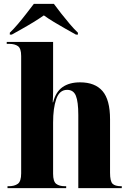

<svg xmlns="http://www.w3.org/2000/svg" viewBox="-20 -978 677 998"><path d="M19 0V-10H25Q55 -10 72.5 -22.5Q90 -35 90 -77V-687Q90 -726 73.5 -738Q57 -750 28 -750H15V-760H256V-556Q256 -528 256 -501.5Q256 -475 254 -446H256Q270 -501 305.5 -525.5Q341 -550 396 -550Q474 -550 513 -504.5Q552 -459 552 -358V-80Q552 -36 565 -23Q578 -10 610 -10H613V0H387V-380Q387 -449 374.5 -480Q362 -511 329 -511Q289 -511 272.5 -463.5Q256 -416 256 -341V-75Q256 -35 272 -22.5Q288 -10 318 -10H324V0ZM31 -808Q51 -827 73.5 -853.5Q96 -880 117.5 -908Q139 -936 156 -958H260Q276 -936 298 -908Q320 -880 342.5 -853.5Q365 -827 385 -808V-798H375Q352 -811 321.5 -828Q291 -845 260.5 -863.5Q230 -882 208 -898Q185 -882 155 -863.5Q125 -845 94.5 -828Q64 -811 41 -798H31Z"/></svg>

Font: Noto Serif Display SemiCondensed ExtraBold
Style: Regular
Weight: 800
Width: 4
Designer: Monotype Design Team
Foundry: Monotype Imaging Inc.
Version: Version 2.009